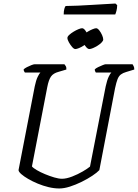

<svg xmlns="http://www.w3.org/2000/svg" viewBox="-20 -1068 781 1088"><path d="M316 0Q287 0 255.5 -7.5Q224 -15 194 -27.5Q164 -40 140 -54Q116 -68 101 -81Q86 -94 85 -104L177 -579Q184 -613 193.5 -632.5Q203 -652 209 -657H121Q120 -659 117 -663.5Q114 -668 114 -675Q120 -681 132.5 -687.5Q145 -694 158 -699Q171 -704 177 -704H345Q348 -701 352.5 -693.5Q357 -686 356 -674L312 -661Q282 -653 269 -634.5Q256 -616 248 -575L161 -125Q168 -116 188.5 -104Q209 -92 235.5 -81Q262 -70 287.5 -62.5Q313 -55 331 -55Q356 -55 388.5 -67.5Q421 -80 449 -96.5Q477 -113 490 -124L579 -579Q587 -615 596 -633.5Q605 -652 611 -657H523Q522 -659 519.5 -663.5Q517 -668 517 -675Q524 -682 537 -688Q550 -694 562 -699Q574 -704 579 -704H731Q733 -700 737 -693.5Q741 -687 741 -674L695 -660Q677 -655 665 -646Q653 -637 646 -619Q639 -601 632 -568L543 -104Q530 -90 503 -72Q476 -54 442.5 -37.5Q409 -21 376 -10.5Q343 0 316 0ZM407 -790Q399 -790 389 -801.5Q379 -813 370.5 -828Q362 -843 362 -853Q362 -861 372.5 -870.5Q383 -880 397 -888.5Q411 -897 424.5 -902.5Q438 -908 445 -908Q454 -908 463 -896Q472 -884 478.5 -869Q485 -854 485 -844Q485 -837 476 -827.5Q467 -818 454 -809.5Q441 -801 427.5 -795.5Q414 -790 407 -790ZM486 -790Q478 -790 468 -801.5Q458 -813 450.5 -828Q443 -843 443 -853Q443 -861 453 -870.5Q463 -880 477 -888.5Q491 -897 504.5 -902.5Q518 -908 525 -908Q533 -908 542.5 -896Q552 -884 558.5 -869Q565 -854 565 -844Q565 -837 556 -827.5Q547 -818 533.5 -809.5Q520 -801 507 -795.5Q494 -790 486 -790ZM341 -986Q341 -1005 344.5 -1017.5Q348 -1030 352 -1034Q382 -1034 422.5 -1036Q463 -1038 505 -1040.5Q547 -1043 581.5 -1045Q616 -1047 634 -1048L644 -1039Q644 -1022 640 -1007Q636 -992 633 -986Z"/></svg>

Font: Texturina 12pt ExtraLight
Style: Italic
Weight: 250
Italic angle: -11°
Designer: Guillermo Torres Carreño
Foundry: Omnibus-Type
Version: Version 1.002